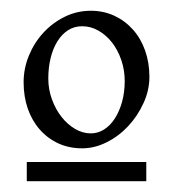

<svg xmlns="http://www.w3.org/2000/svg" viewBox="-20 -623 322 357"><path d="M211.9 -472.2Q211.9 -492.7 205.6 -511.2Q199.2 -529.8 188.5 -543.7Q177.7 -557.6 163.3 -565.9Q148.9 -574.2 132.8 -574.2Q118.2 -574.2 106.7 -566.9Q95.2 -559.6 86.9 -546.4Q78.6 -533.2 74.2 -515.4Q69.8 -497.6 69.8 -477.1Q69.8 -456.5 76.7 -438Q83.5 -419.4 94.5 -405.5Q105.5 -391.6 119.6 -383.3Q133.8 -375 148.9 -375Q162.1 -375 173.6 -382.3Q185.1 -389.6 193.6 -402.8Q202.1 -416 207 -433.8Q211.9 -451.7 211.9 -472.2ZM29.8 -286.1V-321.8H252V-286.1ZM257.8 -480Q257.8 -455.1 246.8 -431.2Q235.8 -407.2 218.3 -388.4Q200.7 -369.6 178.2 -358.4Q155.8 -347.2 132.8 -347.2Q108.4 -347.2 88.4 -356.4Q68.4 -365.7 54 -382.1Q39.6 -398.4 31.7 -420.9Q23.9 -443.4 23.9 -470.2Q23.9 -495.6 33.7 -519.5Q43.5 -543.5 60.5 -562Q77.6 -580.6 100.3 -591.8Q123 -603 148.9 -603Q172.4 -603 192.4 -593.8Q212.4 -584.5 227.1 -568.1Q241.7 -551.8 249.8 -529.1Q257.8 -506.3 257.8 -480Z"/></svg>

Font: Gentium Plus
Style: Regular
Weight: 400
Designer: J. Victor Gaultney, Annie Olsen, Iska Routamaa
Foundry: SIL International
Version: Version 1.510